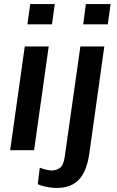

<svg xmlns="http://www.w3.org/2000/svg" viewBox="-20 -740 577 946"><path d="M30 0 102 -511H220L148 0ZM115 -620 129 -720H250L236 -620ZM259 186Q244 186 226.5 183.5Q209 181 193 177Q177 173 166 167L176 86Q187 91 205.5 95.5Q224 100 235 100Q255 100 274 88Q293 76 299 32L376 -511H494L420 17Q407 105 368.5 145.5Q330 186 259 186ZM390 -620 403 -720H525L511 -620Z"/></svg>

Font: Chivo Medium Medium
Style: Italic
Weight: 500
Italic angle: -8.05°
Version: Version 2.002